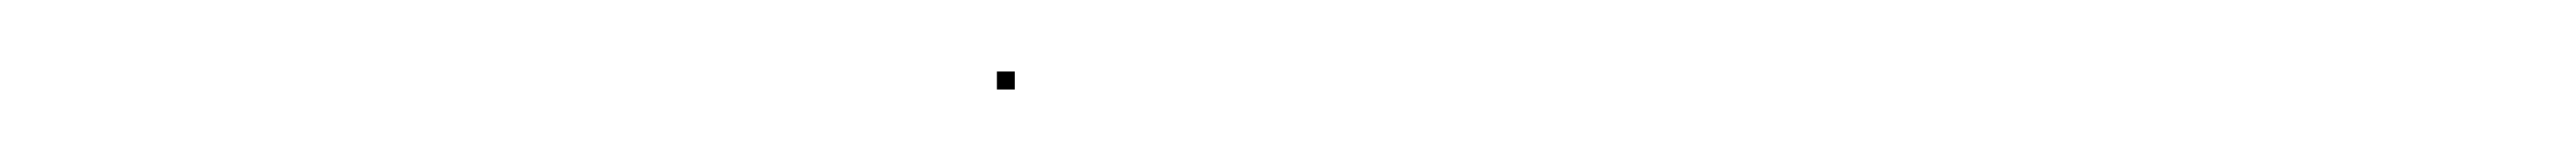

<svg xmlns="http://www.w3.org/2000/svg" viewBox="-20 -559 721 45"><path d="M259 -534V-539H264V-534Z"/></svg>

Font: FRB American Cursive Just Beginnings
Style: Italic
Weight: 400
Italic angle: -25°
Version: Version 2.0;Modular Font Editor K font №1